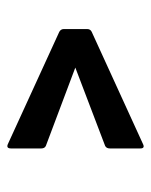

<svg xmlns="http://www.w3.org/2000/svg" viewBox="36 -562 416 529"><g transform="rotate(-90 244.5 -297.0)"><path d="M111.5 -111Q100.5 -106.2 100.5 -119V-202.6Q100.5 -212.5 107.7 -215.9L323.3 -298L107.7 -379.1Q100.5 -382.3 100.5 -392V-475Q100.5 -488.8 112.1 -484L421.9 -342.1Q429.5 -337.9 429.5 -329.3V-265.7Q429.5 -256.5 421.9 -252.9Z"/></g></svg>

Font: Sofia Sans Condensed
Style: Italic
Weight: 400
Italic angle: -9°
Designer: Botio Nikoltchev, Ani Petrova
Foundry: lettersoup
Version: Version 4.101